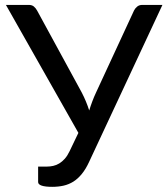

<svg xmlns="http://www.w3.org/2000/svg" viewBox="-20 -736 666 763"><path d="M625.5 -716.5 334.5 -93.5Q321 -64 305.2 -44.8Q289.5 -25.5 271.5 -14.2Q253.5 -3 232.5 1.8Q211.5 6.5 187.5 6.5Q160.5 6.5 146 1.8Q131.5 -3 131.5 -12.5V-74H166.5Q179 -74 191.5 -76.8Q204 -79.5 215.5 -86.5Q227 -93.5 237.5 -105.2Q248 -117 256.5 -135L291.5 -208L3.5 -716.5H94Q107 -716.5 114.5 -710.2Q122 -704 127.5 -694L304.5 -369Q323 -333.5 334.5 -297Q340 -315 346.8 -333Q353.5 -351 362 -369L512.5 -694Q516.5 -702.5 524.8 -709.5Q533 -716.5 545.5 -716.5Z"/></svg>

Font: Lato 2
Style: Regular
Weight: 400
Designer: Lukasz Dziedzic with Adam Twardoch and Botio Nikoltchev
Foundry: tyPoland Lukasz Dziedzic
Version: Version 2.015; 2015-08-06; http://www.latofonts.com/